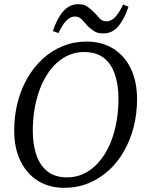

<svg xmlns="http://www.w3.org/2000/svg" viewBox="-20 -884 700 919"><path d="M287 15Q215 15 161.5 -18.5Q108 -52 78 -113.5Q48 -175 48 -259Q48 -329 64 -392.5Q80 -456 110.5 -509Q141 -562 183.5 -601.5Q226 -641 279.5 -663Q333 -685 394 -685Q468 -685 522.5 -651Q577 -617 606.5 -555Q636 -493 636 -409Q636 -340 620 -277Q604 -214 573.5 -160.5Q543 -107 500 -68Q457 -29 403.5 -7Q350 15 287 15ZM301 -35Q338 -35 370.5 -48Q403 -61 430 -85Q457 -109 479 -143Q501 -177 516 -219Q531 -261 539 -309.5Q547 -358 547 -411Q547 -479 529.5 -529.5Q512 -580 476 -607.5Q440 -635 382 -635Q346 -635 313.5 -622Q281 -609 253.5 -584.5Q226 -560 204.5 -526Q183 -492 168 -450Q153 -408 145 -359.5Q137 -311 137 -257Q137 -191 154.5 -141Q172 -91 208 -63Q244 -35 301 -35ZM233 -735Q252 -794 282 -829Q312 -864 355 -864Q381 -864 396.5 -853.5Q412 -843 428 -827Q442 -814 455 -798Q468 -782 490 -782Q513 -782 532.5 -803.5Q552 -825 569 -862L595 -852Q576 -794 547 -759Q518 -724 474 -724Q448 -724 432 -734Q416 -744 402 -757Q387 -773 373.5 -789Q360 -805 338 -805Q316 -805 296.5 -784Q277 -763 260 -726Z"/></svg>

Font: Source Serif 4
Style: Italic
Weight: 400
Italic angle: -12°
Designer: Frank Grießhammer
Foundry: Adobe Systems Incorporated
Version: Version 4.004;hotconv 1.0.116;makeotfexe 2.5.65601